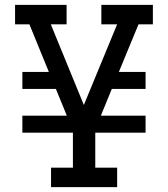

<svg xmlns="http://www.w3.org/2000/svg" viewBox="-20 -770 690 790"><path d="M462 0H190V-80H280V-224H72V-294H255L210 -404H72V-474H181L101 -670H42V-750H254V-670H189L325 -338L462 -670H397V-750H609V-670H550L469 -474H579V-404H440L395 -294H579V-224H372V-80H462Z"/></svg>

Font: Graduate
Style: Regular
Weight: 400
Version: Version 1.001